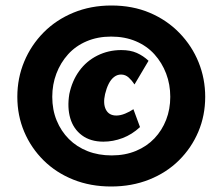

<svg xmlns="http://www.w3.org/2000/svg" viewBox="-20 -587 815 698"><path d="M384 91Q309 91 246.5 66Q184 41 138.5 -4Q93 -49 68 -108Q43 -167 43 -235Q43 -303 68 -363Q93 -423 138.5 -469Q184 -515 247 -541Q310 -567 385 -567Q462 -567 524.5 -540.5Q587 -514 632.5 -467Q678 -420 702 -360.5Q726 -301 726 -235Q726 -167 701 -108Q676 -49 630.5 -4Q585 41 522 66Q459 91 384 91ZM356 -72Q309 -72 278 -95Q247 -118 235.5 -157Q224 -196 232 -245Q242 -293 268 -329Q294 -365 334 -385Q374 -405 421 -405Q454 -405 477.5 -394.5Q501 -384 520 -366L469 -280Q460 -294 448 -305Q436 -316 420 -316Q406 -316 394.5 -307Q383 -298 375 -282Q367 -266 362 -245Q354 -210 365 -188.5Q376 -167 403 -167Q418 -167 435 -174Q452 -181 465 -190L489 -125Q460 -98 425.5 -85Q391 -72 356 -72ZM386 -22Q435 -22 474.5 -38.5Q514 -55 541.5 -84Q569 -113 584 -151.5Q599 -190 599 -235Q599 -280 584 -319.5Q569 -359 541.5 -389.5Q514 -420 474 -437Q434 -454 384 -454Q335 -454 295 -437Q255 -420 227.5 -389.5Q200 -359 185 -319.5Q170 -280 170 -235Q170 -188 186 -149Q202 -110 230.5 -81.5Q259 -53 298.5 -37.5Q338 -22 386 -22Z"/></svg>

Font: Ysabeau Black
Style: Italic
Weight: 900
Italic angle: -12°
Version: Version 2.000;gftools[0.9.27.dev2+g8671c4b]